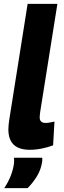

<svg xmlns="http://www.w3.org/2000/svg" viewBox="-20 -760 329 987"><path d="M122 -740H275L187 -187Q186 -179 185 -171.5Q184 -164 184 -157Q184 -128 214 -128Q224 -128 235 -130Q246 -132 260 -135L253 -13Q227 -3 195.5 3.5Q164 10 133 10Q23 10 23 -95Q23 -107 24.5 -120.5Q26 -134 28 -147ZM52 51H197Q198 60 197 70Q191 111 170.5 145Q150 179 122 207H2Q23 175 35.5 143Q48 111 52 79Q53 65 52 51Z"/></svg>

Font: Georama
Style: Bold Italic
Weight: 700
Italic angle: -9°
Designer: Jean-Baptiste Levee
Foundry: Production Type
Version: Version 1.000